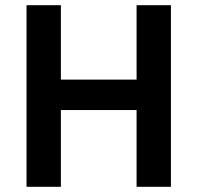

<svg xmlns="http://www.w3.org/2000/svg" viewBox="-20 -718 759 738"><path d="M505 -295H214V0H82V-698H214V-412H505V-698H637V0H505Z"/></svg>

Font: IBM Plex Sans KR SmBld
Style: Regular
Weight: 600
Designer: Mike Abbink; Paul van der Laan; Pieter van Rosmalen; Wujin Sim; Chorong Kim; Dohee Lee;
Foundry: Sandoll Inc.
Version: Version 1.002